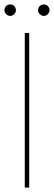

<svg xmlns="http://www.w3.org/2000/svg" viewBox="-40 -848 245 868"><path d="M72 -699V0H92V-699ZM24 -821C19 -826 13 -828 6 -828C-1 -828 -7 -826 -12 -821C-17 -816 -20 -809 -20 -802C-20 -795 -17 -789 -12 -784C-7 -779 -1 -776 6 -776C13 -776 19 -779 24 -784C29 -789 32 -795 32 -802C32 -809 29 -816 24 -821ZM176 -821C171 -826 165 -828 158 -828C151 -828 145 -826 140 -821C135 -816 132 -809 132 -802C132 -795 135 -789 140 -784C145 -779 151 -776 158 -776C165 -776 171 -779 176 -784C181 -789 184 -795 184 -802C184 -809 181 -816 176 -821Z"/></svg>

Font: Argentum Sans Thin
Style: Regular
Weight: 250
Designer: Julieta Ulanovsky
Foundry: Julieta Ulanovsky
Version: Version 5.001;February 15, 2019;FontCreator 11.5.0.2425 64-b